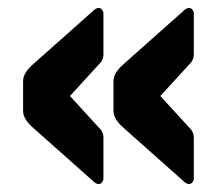

<svg xmlns="http://www.w3.org/2000/svg" viewBox="-20 -539 540 478"><path d="M262.5 -337.5Q262.5 -357.5 287.5 -379.2L437.5 -512.5Q444.2 -519.2 450.8 -519.2Q455.8 -519.2 459.2 -514.6Q462.5 -510 462.5 -505.8V-404.2Q462.5 -388.3 450 -377.5L379.2 -300L450 -222.5Q462.5 -211.7 462.5 -195.8V-94.2Q462.5 -90 459.2 -85.4Q455.8 -80.8 450.8 -80.8Q444.2 -80.8 437.5 -87.5L287.5 -220.8Q262.5 -242.5 262.5 -262.5V-300ZM37.5 -337.5Q37.5 -357.5 62.5 -379.2L212.5 -512.5Q219.2 -519.2 225.8 -519.2Q230.8 -519.2 234.2 -514.6Q237.5 -510 237.5 -505.8V-404.2Q237.5 -388.3 225 -377.5L154.2 -300L225 -222.5Q237.5 -211.7 237.5 -195.8V-94.2Q237.5 -90 234.2 -85.4Q230.8 -80.8 225.8 -80.8Q219.2 -80.8 212.5 -87.5L62.5 -220.8Q37.5 -242.5 37.5 -262.5V-300Z"/></svg>

Font: BoonTook Mon
Style: Regular
Weight: 400
Designer: Sungsit Sawaiwan
Foundry: FontUni
Version: Version 3.0